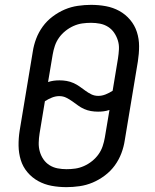

<svg xmlns="http://www.w3.org/2000/svg" viewBox="-20 -763 640 791"><path d="M254 8Q222 8 192.5 2.5Q163 -3 137.5 -17Q112 -31 93 -53.5Q74 -76 65.5 -104Q57 -132 56.5 -162.5Q56 -193 61 -225L115 -550Q119 -577 129 -603.5Q139 -630 156 -653.5Q173 -677 197 -695Q221 -713 247 -724Q273 -735 301 -739Q329 -743 355 -743Q387 -743 416.5 -737.5Q446 -732 471.5 -718Q497 -704 516 -681.5Q535 -659 544 -631Q553 -603 553 -572.5Q553 -542 548 -510L494 -185Q490 -158 480 -131.5Q470 -105 453 -81.5Q436 -58 412 -40Q388 -22 362 -11Q336 0 308 4Q280 8 254 8ZM385 -368Q400 -368 415 -374Q430 -380 444 -389L466 -522Q469 -541 470 -560Q471 -579 465.5 -596.5Q460 -614 450 -628.5Q440 -643 425 -652.5Q410 -662 392 -665.5Q374 -669 355 -669Q337 -669 319 -666.5Q301 -664 283 -656Q265 -648 249.5 -635.5Q234 -623 223 -607.5Q212 -592 206 -574Q200 -556 197 -538L178 -425Q190 -429 201.5 -430.5Q213 -432 225 -432Q240 -432 254.5 -429.5Q269 -427 282.5 -421Q296 -415 308 -406.5Q320 -398 331.5 -389.5Q343 -381 356 -374.5Q369 -368 385 -368ZM254 -66Q272 -66 290 -68.5Q308 -71 326 -79Q344 -87 359.5 -99.5Q375 -112 386 -127.5Q397 -143 403 -161Q409 -179 412 -197L431 -310Q419 -306 407.5 -304.5Q396 -303 384 -303Q369 -303 354.5 -305.5Q340 -308 326.5 -314Q313 -320 301.5 -328.5Q290 -337 278 -345.5Q266 -354 253 -360.5Q240 -367 224 -367Q209 -367 194 -361Q179 -355 165 -346L143 -213Q140 -194 139.5 -175Q139 -156 144 -138.5Q149 -121 159 -106.5Q169 -92 184 -82.5Q199 -73 217 -69.5Q235 -66 254 -66Z"/></svg>

Font: Iosevka Extended Oblique
Style: Regular
Weight: 400
Width: 7
Italic angle: -9°
Monospace: yes
Designer: Belleve Invis
Foundry: Belleve Invis
Version: Version 32.0.1; ttfautohint (v1.8.4)